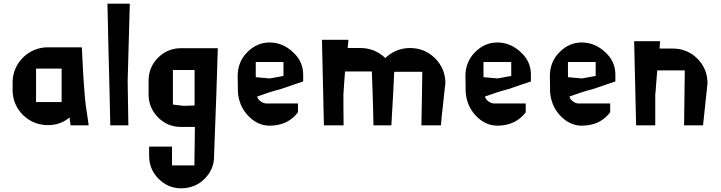

<svg xmlns="http://www.w3.org/2000/svg" viewBox="-20 -684 3936 1048"><path d="M240.2 -425.8C135.7 -425.8 48.8 -339.8 48.8 -235.4V-191.4C48.8 -85.9 134.8 -1 240.2 -1C284.2 -1 326.2 -13.7 359.4 -43L365.2 0H463.9C458 -50.8 447.3 -102.5 443.4 -153.3C435.5 -243.2 430.7 -335 426.8 -425.8ZM176.8 -309.6H316.4V-127H176.8Z M688.5 -664.1H566.4C568.4 -599.6 569.3 -542 570.3 -487.3L578.1 -176.8C579.1 -122.1 581.1 -64.5 582 0H680.7L676.8 -240.2Z M1041 218.8H918.9C918.9 168.9 918.9 134.8 918.9 116.2C863.3 116.2 822.3 116.2 793.9 116.2C793.9 139.6 793.9 156.2 793.9 166C793.9 215.8 811.5 257.8 845.7 292C879.9 326.2 920.9 343.8 967.8 343.8C968.8 343.8 969.7 343.8 970.7 343.8C1020.5 342.8 1062.5 326.2 1096.7 292C1130.9 257.8 1148.4 217.8 1148.4 169.9C1148.4 168.9 1148.4 168 1148.4 167C1158.2 -85 1165 -281.2 1168.9 -420.9C1080.1 -420.9 1012.7 -420.9 967.8 -420.9C918.9 -420.9 877 -403.3 842.8 -369.1C808.6 -335 791 -293 791 -243.2C791 -210 791 -184.6 791 -168C791 -120.1 808.6 -78.1 842.8 -43C877 -8.8 918 8.8 967.8 8.8H1043.9C1043 92.8 1042 163.1 1041 218.8ZM1042 -108.4C1033.2 -107.4 1022.5 -107.4 1007.8 -107.4C999 -106.4 990.2 -106.4 981.4 -106.4C953.1 -109.4 934.6 -112.3 923.8 -113.3V-301.8C973.6 -301.8 1013.7 -301.8 1042 -301.8C1042 -217.8 1042 -153.3 1042 -108.4Z M1457 2C1487.3 1 1516.6 -4.9 1543 -17.6C1569.3 -31.2 1590.8 -49.8 1607.4 -72.3H1606.4C1606.4 -91.8 1606.4 -107.4 1606.4 -119.1H1434.6C1423.8 -119.1 1413.1 -123 1404.3 -129.9C1393.6 -136.7 1386.7 -146.5 1383.8 -157.2C1429.7 -173.8 1471.7 -187.5 1510.7 -197.3C1565.4 -215.8 1606.4 -230.5 1634.8 -239.3C1634.8 -252 1634.8 -264.6 1634.8 -277.3C1634.8 -325.2 1616.2 -366.2 1578.1 -400.4C1541 -434.6 1500 -451.2 1454.1 -452.1C1453.1 -452.1 1452.1 -452.1 1451.2 -452.1C1405.3 -452.1 1364.3 -434.6 1329.1 -398.4C1294.9 -364.3 1277.3 -320.3 1277.3 -268.6C1277.3 -267.6 1277.3 -266.6 1277.3 -265.6C1278.3 -231.4 1278.3 -205.1 1278.3 -185.5C1281.2 -133.8 1299.8 -88.9 1334 -52.7C1368.2 -16.6 1407.2 2 1452.1 2C1454.1 2 1455.1 2 1457 2ZM1376 -345.7H1527.3V-269.5L1453.1 -255.9L1376 -262.7Z M1854.5 -168.9C1855.5 -189.5 1857.4 -209 1858.4 -228.5C1860.4 -252 1862.3 -273.4 1863.3 -293.9C1929.7 -293.9 1978.5 -293.9 2009.8 -293.9C2014.6 -162.1 2017.6 -63.5 2018.6 0C2062.5 0 2095.7 0 2116.2 0C2124 -128.9 2128.9 -226.6 2131.8 -292C2205.1 -292 2255.9 -292 2285.2 -292C2283.2 -161.1 2281.2 -63.5 2280.3 0C2326.2 0 2361.3 0 2386.7 0C2389.6 -38.1 2393.6 -76.2 2398.4 -114.3C2402.3 -152.3 2406.2 -191.4 2411.1 -229.5C2411.1 -282.2 2392.6 -328.1 2354.5 -366.2C2316.4 -403.3 2271.5 -421.9 2217.8 -421.9C2191.4 -421.9 2167 -417 2143.6 -407.2C2121.1 -397.5 2100.6 -383.8 2083 -367.2C2047.9 -401.4 2002 -421.9 1948.2 -421.9C1917 -421.9 1893.6 -421.9 1877.9 -421.9C1879.9 -442.4 1880.9 -457 1881.8 -466.8C1815.4 -466.8 1767.6 -466.8 1737.3 -466.8C1742.2 -258.8 1745.1 -103.5 1748 0C1797.9 0 1833 0 1855.5 0C1854.5 -75.2 1854.5 -131.8 1854.5 -168.9Z M2700.2 2C2730.5 1 2759.8 -4.9 2786.1 -17.6C2812.5 -31.2 2834 -49.8 2850.6 -72.3H2849.6C2849.6 -91.8 2849.6 -107.4 2849.6 -119.1H2677.7C2667 -119.1 2656.2 -123 2647.5 -129.9C2636.7 -136.7 2629.9 -146.5 2627 -157.2C2672.9 -173.8 2714.8 -187.5 2753.9 -197.3C2808.6 -215.8 2849.6 -230.5 2877.9 -239.3C2877.9 -252 2877.9 -264.6 2877.9 -277.3C2877.9 -325.2 2859.4 -366.2 2821.3 -400.4C2784.2 -434.6 2743.2 -451.2 2697.3 -452.1C2696.3 -452.1 2695.3 -452.1 2694.3 -452.1C2648.4 -452.1 2607.4 -434.6 2572.3 -398.4C2538.1 -364.3 2520.5 -320.3 2520.5 -268.6C2520.5 -267.6 2520.5 -266.6 2520.5 -265.6C2521.5 -231.4 2521.5 -205.1 2521.5 -185.5C2524.4 -133.8 2543 -88.9 2577.1 -52.7C2611.3 -16.6 2650.4 2 2695.3 2C2697.3 2 2698.2 2 2700.2 2ZM2619.1 -345.7H2770.5V-269.5L2696.3 -255.9L2619.1 -262.7Z M3161.1 2C3191.4 1 3220.7 -4.9 3247.1 -17.6C3273.4 -31.2 3294.9 -49.8 3311.5 -72.3H3310.5C3310.5 -91.8 3310.5 -107.4 3310.5 -119.1H3138.7C3127.9 -119.1 3117.2 -123 3108.4 -129.9C3097.7 -136.7 3090.8 -146.5 3087.9 -157.2C3133.8 -173.8 3175.8 -187.5 3214.8 -197.3C3269.5 -215.8 3310.5 -230.5 3338.9 -239.3C3338.9 -252 3338.9 -264.6 3338.9 -277.3C3338.9 -325.2 3320.3 -366.2 3282.2 -400.4C3245.1 -434.6 3204.1 -451.2 3158.2 -452.1C3157.2 -452.1 3156.2 -452.1 3155.3 -452.1C3109.4 -452.1 3068.4 -434.6 3033.2 -398.4C2999 -364.3 2981.4 -320.3 2981.4 -268.6C2981.4 -267.6 2981.4 -266.6 2981.4 -265.6C2982.4 -231.4 2982.4 -205.1 2982.4 -185.5C2985.4 -133.8 3003.9 -88.9 3038.1 -52.7C3072.3 -16.6 3111.3 2 3156.2 2C3158.2 2 3159.2 2 3161.1 2ZM3080.1 -345.7H3231.4V-269.5L3157.2 -255.9L3080.1 -262.7Z M3556.6 -166C3558.6 -186.5 3560.5 -206.1 3561.5 -226.6C3563.5 -252.9 3565.4 -277.3 3567.4 -298.8C3567.4 -298.8 3567.4 -298.8 3567.4 -299.8C3632.8 -299.8 3683.6 -299.8 3717.8 -299.8C3715.8 -166 3714.8 -65.4 3713.9 0C3757.8 0 3793 0 3817.4 0C3828.1 -102.5 3836.9 -179.7 3841.8 -229.5C3841.8 -282.2 3823.2 -327.1 3786.1 -364.3C3750 -400.4 3705.1 -418.9 3652.3 -418.9C3620.1 -418.9 3596.7 -418.9 3580.1 -418.9C3581.1 -436.5 3582 -450.2 3583 -459C3521.5 -459 3473.6 -459 3441.4 -459C3446.3 -254.9 3450.2 -101.6 3452.1 0C3497.1 0 3532.2 0 3556.6 0C3556.6 -74.2 3556.6 -129.9 3556.6 -166Z"/></svg>

Font: DropForged
Style: Regular
Weight: 400
Designer: Antoine
Version: Version 1.0